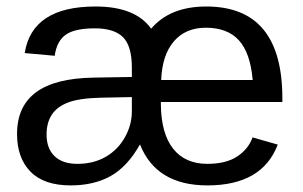

<svg xmlns="http://www.w3.org/2000/svg" viewBox="-20 -558 929 588"><path d="M472.7 -245.6V-237.3Q473.6 -148.9 510.3 -102.5Q546.9 -56.2 615.2 -56.2Q672.4 -56.2 706.8 -79.1Q741.2 -102.1 753.4 -137.2L830.6 -115.2Q783.2 9.8 615.2 9.8Q458.5 9.8 408.7 -115.7Q370.1 -47.4 318.8 -18.8Q267.6 9.8 196.3 9.8Q114.7 9.8 73.5 -32.2Q32.2 -74.2 32.2 -147.5Q32.2 -232.4 90.3 -275.4Q148.4 -318.4 266.6 -320.3L383.8 -322.3V-351.1Q383.8 -417 356.7 -444.1Q329.6 -471.2 270.5 -471.2Q209 -471.2 181.4 -451.7Q153.8 -432.1 147.5 -387.2L55.7 -395.5Q78.1 -538.1 272.5 -538.1Q394.5 -538.1 442.9 -470.2Q500.5 -538.1 611.8 -538.1Q844.7 -538.1 844.7 -257.3V-245.6ZM383.8 -260.7 288.6 -258.8Q223.6 -257.3 189.2 -244.4Q154.8 -231.4 138.7 -206.8Q122.6 -182.1 122.6 -146Q122.6 -103.5 147 -79.8Q171.4 -56.2 216.8 -56.2Q266.6 -56.2 304 -77.9Q341.3 -99.6 362.5 -137.5Q383.8 -175.3 383.8 -217.3ZM753.9 -313Q746.6 -396.5 711.4 -434.8Q676.3 -473.1 610.4 -473.1Q548.3 -473.1 512.5 -431.4Q476.6 -389.6 473.6 -313Z"/></svg>

Font: TypoPRO Liberation Sans
Style: Regular
Weight: 400
Designer: Steve Matteson
Foundry: Ascender Corporation
Version: Version 2.00.1